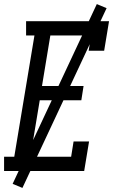

<svg xmlns="http://www.w3.org/2000/svg" viewBox="-38 -839 558 942"><path d="M-18 0V-70H32L131 -665H90V-735H497L473 -590H397L409 -665H209L168 -417H372L361 -347H157L111 -70H311L323 -145H399L375 0ZM72 83 24 63 437 -819 485 -799Z"/></svg>

Font: Iosevka Gothic
Style: Italic
Weight: 400
Italic angle: -9°
Monospace: yes
Designer: Belleve Invis
Foundry: Belleve Invis
Version: Version 15.5.1; ttfautohint (v1.8.4)